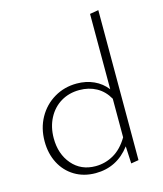

<svg xmlns="http://www.w3.org/2000/svg" viewBox="-108 -794 744 879"><g transform="rotate(-15 263.5 -355.0)"><path d="M441 -714V-3L405 3L401 -79Q338 4 237 4Q181 4 138 -22Q95 -48 71.5 -93.5Q48 -139 48 -197Q48 -259 75.5 -308.5Q103 -358 151 -386.5Q199 -415 258 -415Q302 -415 338.5 -398.5Q375 -382 400 -350V-707ZM400 -122V-305Q378 -344 342.5 -363.5Q307 -383 262 -383Q213 -383 174.5 -360Q136 -337 114 -295Q92 -253 92 -200Q92 -125 134 -76Q176 -27 245 -27Q291 -27 331 -50Q371 -73 400 -122Z"/></g></svg>

Font: Ysabeau Infant Light
Style: Regular
Weight: 300
Designer: Christian Thalmann (Catharsis Fonts)
Version: Version 0.003